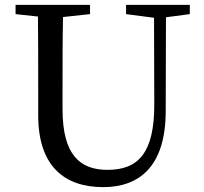

<svg xmlns="http://www.w3.org/2000/svg" viewBox="-20 -753 838 789"><path d="M760 -733H498V-695L613 -680L614 -323C614 -127 550 -55 422 -55C309 -55 237 -116 237 -304V-394C237 -492 237 -588 239 -683L350 -695V-733H44V-695L136 -685C137 -589 137 -491 137 -394V-279C137 -70 245 16 404 16C555 16 661 -72 661 -297L662 -682L760 -695Z"/></svg>

Font: Source Han Serif JP Medium
Style: Regular
Weight: 500
Designer: Ryoko NISHIZUKA 西塚涼子 (kana & ideographs); Frank Grießhammer (Latin, Greek & Cyrillic); Wenlong ZHANG 张文龙 (bopomofo); San
Foundry: Adobe Systems Incorporated
Version: Version 1.001;PS 1.001;hotconv 16.6.54;makeotf.lib2.5.65590